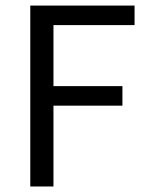

<svg xmlns="http://www.w3.org/2000/svg" viewBox="-20 -676 535 696"><path d="M89.8 0V-655.8H467.8V-585H173.8V-363.8H423.8V-293H173.8V0Z"/></svg>

Font: Source Sans Pro
Style: Regular
Weight: 400
Designer: Paul D. Hunt
Foundry: Adobe Systems Incorporated
Version: Version 3.006;hotconv 1.0.111;makeotfexe 2.5.65597